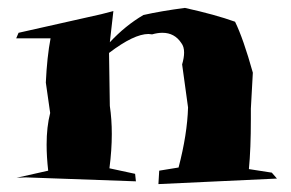

<svg xmlns="http://www.w3.org/2000/svg" viewBox="-20 -533 737 486"><path d="M381 -67 383 -101 432 -109Q454 -193 456 -261L441 -370Q446 -387 446 -400Q446 -415 439 -424Q422 -450 391 -450Q379 -450 365 -446L356 -447Q319 -447 256 -399L258 -265Q263 -231 263 -194Q263 -153 257 -107L322 -93L324 -74L45 -84L22 -83L102 -101Q98 -136 98 -167Q98 -212 107 -247L96 -324Q99 -389 108 -436H21L27 -450L236 -497L267 -505L258 -426Q297 -468 343 -495Q387 -505 448 -513Q525 -496 575 -478Q596 -435 620 -349L615 -258V-232Q615 -156 610 -105L668 -96L681 -81Z"/></svg>

Font: Xiangcui Kesong Xiangcui Kesong
Style: Regular
Weight: 400
Version: Version 1.501;March 28, 2024;FontCreator 14.0.0.2814 64-bit